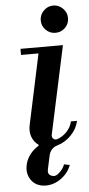

<svg xmlns="http://www.w3.org/2000/svg" viewBox="-62 -763 468 1010"><g transform="rotate(-5 172.0 -258.0)"><path d="M138.2 211.9Q113.3 211.9 90.8 201.2Q64 186.5 51.8 158.2Q39.6 129.9 46.9 96.2Q52.7 66.9 71.8 41.5Q90.8 16.1 118.2 0L119.1 -4.9Q94.7 -21.5 84.2 -50Q73.7 -78.6 81.1 -112.8L160.2 -483.9H67.9V-516.1H292L191.9 -49.8Q190.4 -37.6 199 -30Q207.5 -22.5 219.2 -25.9Q248.5 -36.1 270.5 -59.6Q292.5 -83 298.8 -112.8H331.1Q322.3 -71.3 290.3 -38.3Q258.3 -5.4 216.8 6.8Q199.7 11.2 187.7 24.4Q175.8 37.6 171.9 55.2L155.8 129.9Q150.9 153.8 171.6 162.6Q192.4 171.4 210.9 153.8Q234.9 133.3 243.2 108.9L272.9 115.2Q257.8 156.7 219.7 184.3Q181.6 211.9 138.2 211.9ZM187 -655.8Q187 -685.1 208.3 -706.5Q229.5 -728 258.8 -728Q288.6 -728 309.8 -706.5Q331.1 -685.1 331.1 -655.8Q331.1 -626 310.1 -605Q289.1 -584 258.8 -584Q229.5 -584 208.3 -605Q187 -626 187 -655.8Z"/></g></svg>

Font: Fin Serif Display
Style: Italic
Weight: 400
Italic angle: -12°
Designer: J. Blake Harris
Version: Version 1.006;FEAKit 1.0